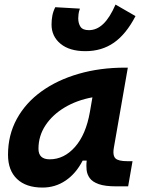

<svg xmlns="http://www.w3.org/2000/svg" viewBox="-20 -823 626 853"><path d="M168.9 10.3Q95.7 10.3 55.7 -27.8Q15.6 -65.9 15.6 -135.3Q15.6 -223.1 54.7 -294.7Q93.8 -366.2 164.3 -417Q234.9 -467.8 329.6 -495.1Q424.3 -522.5 535.6 -522.5H547.9L485.8 -166.5Q483.9 -155.8 483.9 -147Q483.9 -128.4 492.7 -119.6Q505.4 -106.9 545.4 -106.9H568.8L549.3 4.9H496.1Q446.3 4.9 418.5 -5.1Q390.6 -15.1 378.7 -31.7Q366.7 -48.3 364.7 -68.8Q363.8 -77.6 363.8 -86.9Q363.8 -98.1 365.2 -109.4H347.2Q317.4 -51.8 271.5 -20.8Q225.6 10.3 168.9 10.3ZM200.7 -115.2Q264.6 -115.2 313.2 -170.2Q361.8 -225.1 379.4 -325.7L390.6 -390.6Q321.3 -377.9 267.1 -345.5Q212.9 -313 181.9 -265.9Q150.9 -218.8 150.9 -162.1Q150.9 -115.2 200.7 -115.2ZM359.4 -595.7Q288.6 -595.7 248.8 -628.7Q209 -661.6 209 -713.9Q209 -734.4 212.6 -753.7Q216.3 -772.9 225.6 -791L335 -784.7Q330.1 -771 328.9 -760.3Q327.6 -749.5 327.6 -741.7Q327.6 -719.2 337.6 -704.1Q347.7 -689 375 -689Q409.7 -689 438.7 -716.6Q467.8 -744.1 493.2 -802.7L582 -751.5Q540.5 -671.4 486.3 -633.5Q432.1 -595.7 359.4 -595.7Z"/></svg>

Font: CaskaydiaCove NFP
Style: Bold Italic
Weight: 700
Italic angle: -10°
Designer: Aaron Bell
Foundry: Saja Typeworks
Version: Version 2111.001; VTT 6.35;Nerd Fonts 3.1.1